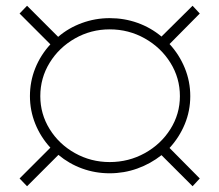

<svg xmlns="http://www.w3.org/2000/svg" viewBox="-20 -651 762 667"><path d="M569 -137 674 -31 649 -4 541 -112Q503 -82 457 -65.5Q411 -49 361 -49Q311 -49 265.5 -65.5Q220 -82 183 -113L74 -4L48 -31L155 -138Q121 -175 102.5 -221Q84 -267 84 -317Q84 -368 102.5 -414Q121 -460 155 -497L48 -604L74 -631L182 -523Q218 -554 264.5 -571Q311 -588 361 -588Q412 -588 458 -571.5Q504 -555 541 -524L649 -631L674 -604L569 -498Q603 -461 622 -414.5Q641 -368 641 -317Q641 -266 622 -220Q603 -174 569 -137ZM361 -88Q427 -88 483 -119Q539 -150 572 -202.5Q605 -255 605 -317Q605 -380 572 -433Q539 -486 483 -517.5Q427 -549 361 -549Q296 -549 240.5 -517.5Q185 -486 152.5 -433Q120 -380 120 -317Q120 -255 152.5 -202.5Q185 -150 240.5 -119Q296 -88 361 -88Z"/></svg>

Font: Argentum Sans ExtraLight
Style: Regular
Weight: 275
Designer: Julieta Ulanovsky (Modified by Cristiano Sobral)
Foundry: Julieta Ulanovsky
Version: Version 1.000; ttfautohint (v1.5.65-e2d9)